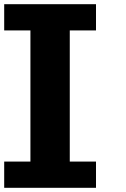

<svg xmlns="http://www.w3.org/2000/svg" viewBox="-20 -895 602 915"><path d="M0 0H437.5V-125H312.5V-750H437.5V-875H0V-750H125V-125H0Z"/></svg>

Font: Faithful 32x
Style: Semibold
Weight: 400
Foundry: Faithful Resource Pack
Version: Version 1.0; January 27, 2023